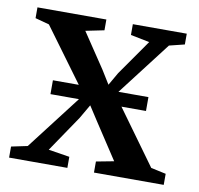

<svg xmlns="http://www.w3.org/2000/svg" viewBox="-66 -606 699 675"><g transform="rotate(10 284.0 -269.0)"><path d="M66 -51.5 228.5 -263 65 -485.5 15 -499V-537.5H261V-499L195 -485.5L278 -361.5L308 -313L334.5 -359L423 -485.5L355.5 -499V-537.5H548V-499L493.5 -485.5L338.5 -283.5L507 -51L560.5 -39.5V0H311.5V-39.5L374.5 -51.5L291.5 -178L257.5 -230.5L228.5 -180.5L141 -51.5L216.5 -39.5V0H8.5V-39.5ZM454 -294.5V-245H113V-294.5Z"/></g></svg>

Font: Merriweather 60pt Medium
Style: Regular
Weight: 500
Version: Version 2.100